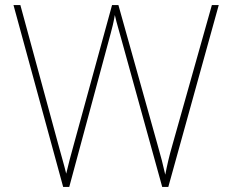

<svg xmlns="http://www.w3.org/2000/svg" viewBox="-20 -734 909 754"><path d="M839 -714H812L658 -168C643 -116 637 -88 629 -48C620 -88 613 -116 598 -168L445 -714H420L271 -171C257 -121 249 -90 240 -52C231 -90 221 -121 208 -170L60 -714H33L228 0H252L415 -604C421 -627 425 -641 431 -675C439 -639 446 -620 456 -582L617 0H641Z"/></svg>

Font: Noto Sans Gurmukhi Thin
Style: Regular
Weight: 100
Designer: Jelle Bosma - Monotype Design Team
Foundry: Monotype Imaging Inc.
Version: Version 2.004